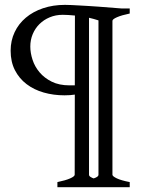

<svg xmlns="http://www.w3.org/2000/svg" viewBox="-20 -650 594 792"><path d="M216.8 122.1V101.1Q250.5 94.2 269.3 85.9Q288.1 77.6 288.1 70.8L288.6 -259.8Q279.8 -258.3 269.5 -257.6Q259.3 -256.8 246.1 -256.8Q200.7 -256.8 160.4 -268.3Q120.1 -279.8 89.6 -303Q59.1 -326.2 41.5 -360.6Q23.9 -395 23.9 -440.9Q23.9 -482.4 40.3 -517.1Q56.6 -551.8 86.4 -576.9Q116.2 -602.1 157.5 -616Q198.7 -629.9 248 -629.9Q258.8 -629.9 274.4 -629.2Q290 -628.4 308.3 -627.4Q326.7 -626.5 346.4 -625.2Q366.2 -624 385.3 -622.6Q430.2 -619.1 480 -615.2H515.1V-594.2Q481.9 -587.4 462.9 -579.1Q443.8 -570.8 443.8 -564V70.8Q443.8 77.1 461.7 85.7Q479.5 94.2 515.1 101.1V122.1ZM288.6 -297.9 289.1 -585.9Q258.8 -588.9 238.8 -588.9Q209.5 -588.9 185.1 -578.6Q160.6 -568.4 142.8 -550.8Q125 -533.2 115 -509.3Q105 -485.4 105 -458Q105 -431.6 114.3 -403.3Q123.5 -375 143.3 -351.6Q163.1 -328.1 193.6 -313Q224.1 -297.9 267.1 -297.9ZM386.2 -565.9Q376.5 -569.3 366.7 -571.8L347.2 -576.7V70.8Q347.2 76.2 354.2 80.3Q361.3 84.5 366.2 85.9Q372.1 84.5 379.2 80.3Q386.2 76.2 386.2 70.8Z"/></svg>

Font: Gentium Plus Cyr
Style: Regular
Weight: 400
Designer: J. Victor Gaultney, Annie Olsen, Iska Routamaa, Becca Hirsbrunner
Foundry: SIL International
Version: Version 5.000